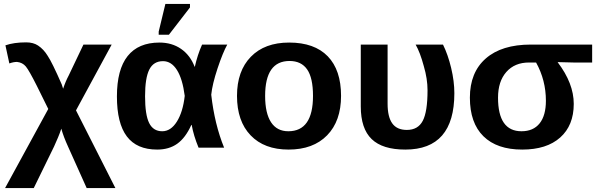

<svg xmlns="http://www.w3.org/2000/svg" viewBox="-20 -756 3070 983"><path d="M113.8 -539.1Q150.4 -539.1 174.8 -522.9Q203.6 -503.9 224.1 -470.2Q246.1 -438 295.9 -324.2L303.2 -301.8Q315.4 -338.9 332 -370.1L407.2 -527.8H551.8L369.1 -190.9L570.8 207H423.8L329.1 -3.9Q304.7 -57.1 293.9 -97.2Q286.6 -74.7 276.9 -51.8Q261.7 -15.6 256.8 -5.9L152.8 207H5.9L227.1 -198.2L168.9 -315.9Q128.9 -395.5 112.1 -415.8Q95.2 -436 66.9 -439Q48.8 -439 27.8 -431.2L7.8 -523.9Q50.8 -539.1 113.8 -539.1Z M961.4 -116.2H959.5Q929.7 -50.3 887.7 -20.3Q845.7 9.8 784.7 9.8Q680.2 9.8 629.4 -57.6Q578.6 -125 578.6 -262.2Q578.6 -399.9 633.5 -469Q688.5 -538.1 796.4 -538.1Q859.9 -538.1 906.7 -505.9Q953.6 -473.6 976.6 -414.1H977.5Q990.7 -474.1 1014.6 -527.8H1143.6Q1120.6 -486.3 1093.8 -405.8Q1066.9 -324.7 1061.5 -271Q1078.6 -119.6 1127.4 0H996.6Q971.2 -61.5 961.4 -116.2ZM722.7 -263.2Q722.7 -168 743.7 -126Q764.6 -84 810.5 -84Q854.5 -84 885.5 -133.3Q916.5 -182.6 925.8 -265.1Q914.6 -352.1 886 -397.5Q857.4 -442.9 814.5 -442.9Q766.1 -442.9 744.4 -399.9Q722.7 -356.9 722.7 -263.2ZM844.7 -578.1H792.5V-594.2L826.7 -735.8H952.6V-717.8Z M1726.1 -265.1Q1726.1 -136.2 1654.8 -63.2Q1583.5 9.8 1457.5 9.8Q1333 9.8 1263.2 -63Q1193.4 -135.7 1193.4 -265.1Q1193.4 -392.6 1264.2 -465.3Q1335 -538.1 1460.4 -538.1Q1589.8 -538.1 1658 -467.8Q1726.1 -397.5 1726.1 -265.1ZM1582.5 -265.1Q1582.5 -357.4 1552.5 -400.6Q1522.5 -443.8 1462.4 -443.8Q1337.4 -443.8 1337.4 -265.1Q1337.4 -176.3 1367.7 -130.1Q1397.9 -84 1456.1 -84Q1582.5 -84 1582.5 -265.1Z M2306.2 -278.8Q2306.2 9.8 2055.2 9.8Q1938.5 9.8 1882.8 -43.9Q1827.1 -97.7 1827.1 -210.9V-527.8H1964.4V-225.1Q1964.4 -157.7 1988.3 -124.3Q2012.2 -90.8 2063 -90.8Q2120.1 -90.8 2144.5 -137.5Q2168.9 -184.1 2168.9 -293.9Q2168.9 -352.1 2149.9 -417Q2130.9 -487.8 2107.9 -527.8H2248Q2273.4 -476.6 2289.8 -408.2Q2306.2 -339.8 2306.2 -278.8Z M2917.5 -224.1Q2917.5 -113.8 2848.1 -52Q2778.8 9.8 2653.8 9.8Q2524.4 9.8 2455.1 -58.3Q2385.7 -126.5 2385.7 -255.9Q2385.7 -385.3 2467 -456.5Q2548.3 -527.8 2697.8 -527.8H3011.7V-436H2915.5L2835.4 -438V-437Q2917.5 -329.1 2917.5 -224.1ZM2774.9 -240.2Q2774.9 -345.2 2724.6 -436H2688.5Q2615.2 -436 2572.5 -387.7Q2529.8 -339.4 2529.8 -255.9Q2529.8 -84 2649.9 -84Q2710.4 -84 2742.7 -124.3Q2774.9 -164.6 2774.9 -240.2Z"/></svg>

Font: Libra Sans Modern
Style: Bold
Weight: 700
Foundry: Stefan Peev, Context Ltd
Version: Version 1.000